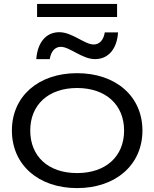

<svg xmlns="http://www.w3.org/2000/svg" viewBox="-20 -951 790 984"><path d="M375 13C574 13 710 -107 710 -282C710 -457 574 -576 375 -576C176 -576 41 -457 41 -282C41 -107 176 13 375 13ZM375 -64C228 -64 135 -149 135 -282C135 -414 228 -500 375 -500C522 -500 616 -414 616 -282C616 -149 522 -64 375 -64ZM235 -648C241 -688 262 -711 292 -711C337 -711 401 -648 467 -648C539 -648 580 -705 585 -785H517C511 -746 490 -723 460 -723C414 -723 350 -786 284 -786C214 -786 172 -731 166 -648ZM580 -864V-931H170V-864Z"/></svg>

Font: Bounded Light
Style: Regular
Weight: 300
Designer: Vlad Churkin
Version: Version 3.0